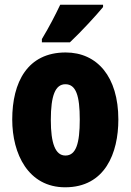

<svg xmlns="http://www.w3.org/2000/svg" viewBox="-20 -786 556 816"><path d="M418 -756V-766H236C215 -722 190 -673 158 -620V-606H277C327 -653 390 -722 418 -756ZM483 -278C483 -460 393 -563 259 -563C97 -563 32 -437 32 -278C32 -132 100 10 257 10C427 10 483 -136 483 -278ZM196 -276C196 -380 215 -428 258 -428C303 -428 319 -379 319 -278C319 -176 303 -125 258 -125C215 -125 196 -177 196 -276Z"/></svg>

Font: Noto Sans Oriya ExtCond Blk
Style: Regular
Weight: 900
Width: 2
Designer: Amélie Bonet and Sol Matas
Foundry: Google LLC
Version: Version 2.006